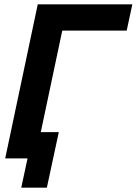

<svg xmlns="http://www.w3.org/2000/svg" viewBox="-20 -730 630 885"><path d="M154 -710H590L564 -589H267L168 -121H251L196 135H78L107 0H4Z"/></svg>

Font: Raleway-v4020
Style: Bold Italic
Weight: 700
Italic angle: -12°
Designer: Matt McInerney, Pablo Impallari, Rodrigo Fuenzalida
Foundry: Matt McInerney, Pablo Impallari, Rodrigo Fuenzalida
Version: Version 4.020;PS 004.020;hotconv 1.0.88;makeotf.lib2.5.64775